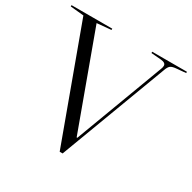

<svg xmlns="http://www.w3.org/2000/svg" viewBox="-171 -847 1021 1020"><g transform="rotate(30 339.0 -337.0)"><path d="M541 -677 480 -682V-690H693V-682L637 -677Q612 -675 601.5 -667.5Q591 -660 583 -637L338 16H320L67 -674L-15 -682V-690H235V-682L148 -674L360 -95H364L567 -637Q571 -647 571 -656Q571 -674 541 -677Z"/></g></svg>

Font: Libre Caslon Display
Style: Regular
Weight: 400
Designer: Pablo Impallari, Rodrigo Fuenzalida
Foundry: Pablo Impallari, Rodrigo Fuenzalida
Version: Version 1.002